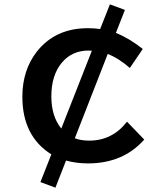

<svg xmlns="http://www.w3.org/2000/svg" viewBox="-20 -822 770 893"><path d="M491.2 -801.8 561 -775.9 519 -668.9Q582 -643.6 644 -594.2L584 -505.9Q529.8 -552.7 481 -570.8L328.1 -179.2Q355 -168 395.5 -168Q502 -168 570.8 -255.9L650.9 -172.9Q552.7 -62 389.2 -62Q335.9 -62 287.1 -75.2L237.8 50.8L168 24.9L218.8 -104Q84 -188.5 84 -372.1Q84 -495.6 151.4 -582Q237.3 -690.9 388.7 -690.9Q418.5 -690.9 445.8 -687ZM407.2 -585.9Q401.9 -586.9 392.1 -586.9Q314 -586.9 266.6 -529.3Q218.8 -470.7 218.8 -374Q218.8 -280.8 265.1 -224.1Z"/></svg>

Font: BIZ UDPGothic
Style: Bold
Weight: 700
Designer: TypeBank Co., Ltd.
Foundry: Morisawa Inc.
Version: Version 1.051